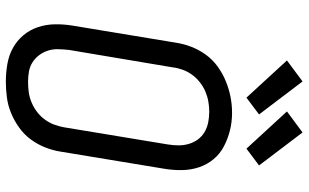

<svg xmlns="http://www.w3.org/2000/svg" viewBox="-214 -806 1029 640"><g transform="rotate(90 300.0 -486.5)"><path d="M253 8Q223 8 194 3Q165 -2 140.5 -15.5Q116 -29 98 -50.5Q80 -72 71 -99Q62 -126 61.5 -155.5Q61 -185 66 -215L123 -560Q127 -586 137 -611.5Q147 -637 163.5 -659.5Q180 -682 203 -698.5Q226 -715 252 -725.5Q278 -736 304 -741Q330 -746 357 -746Q387 -746 415 -739Q443 -732 468 -719Q493 -706 511 -684.5Q529 -663 538 -636Q547 -609 547.5 -579.5Q548 -550 543 -520L486 -175Q482 -149 472 -123.5Q462 -98 445.5 -75.5Q429 -53 406 -36.5Q383 -20 357.5 -9.5Q332 1 305.5 4.5Q279 8 253 8ZM254 -66Q272 -66 289 -68.5Q306 -71 322.5 -78Q339 -85 353.5 -96Q368 -107 379 -122Q390 -137 396 -153.5Q402 -170 405 -187L462 -532Q465 -550 465 -568Q465 -586 460 -602.5Q455 -619 445 -632.5Q435 -646 420.5 -654.5Q406 -663 388.5 -666.5Q371 -670 353 -670Q336 -670 319 -667Q302 -664 285.5 -657Q269 -650 254.5 -638.5Q240 -627 229.5 -612.5Q219 -598 213 -581.5Q207 -565 205 -548L147 -203Q145 -185 144.5 -167Q144 -149 149 -133Q154 -117 164 -103.5Q174 -90 188 -81Q202 -72 219 -69Q236 -66 254 -66ZM476 -794 352 -929 422 -981 532 -836ZM306 -794 182 -929 252 -981 362 -836Z"/></g></svg>

Font: Iosevka Curly Slab Extended
Style: Italic
Weight: 400
Width: 7
Italic angle: -9°
Monospace: yes
Designer: Belleve Invis
Foundry: Belleve Invis
Version: Version 11.1.0; ttfautohint (v1.8.3)